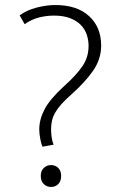

<svg xmlns="http://www.w3.org/2000/svg" viewBox="-20 -735 467 763"><path d="M200 -715Q286 -715 334 -671Q382 -627 382 -554Q382 -500 350 -454Q318 -408 264 -360Q239 -338 223.5 -320.5Q208 -303 199 -287Q190 -271 186.5 -255Q183 -239 183 -221Q183 -204 185.5 -188Q188 -172 193 -160L149 -152Q144 -162 140 -183Q136 -204 136 -221Q136 -260 157 -300.5Q178 -341 235 -393Q282 -435 307 -471Q332 -507 332 -553Q332 -576 324.5 -598Q317 -620 300.5 -636.5Q284 -653 258 -663Q232 -673 194 -673Q166 -673 136.5 -666Q107 -659 78 -639L58 -674Q87 -695 126 -705Q165 -715 200 -715ZM142 -36Q142 -56 154 -67.5Q166 -79 183 -79Q200 -79 211.5 -67.5Q223 -56 223 -36Q223 -15 211.5 -3.5Q200 8 183 8Q166 8 154 -3.5Q142 -15 142 -36Z"/></svg>

Font: Ek Mukta ExtraLight
Style: Regular
Weight: 275
Designer: Girish Dalvi and Yashodeep Gholap
Foundry: Ek Type
Version: Version 2.538;PS 1.002;hotconv 16.6.51;makeotf.lib2.5.65220;